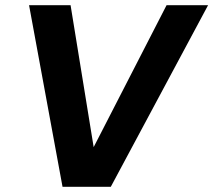

<svg xmlns="http://www.w3.org/2000/svg" viewBox="-20 -720 822 740"><path d="M221 0 92 -700H252L341 -153L622 -700H782L407 0Z"/></svg>

Font: DM Sans 24pt Black
Style: Italic
Weight: 900
Italic angle: -10°
Designer: Colophon Foundry, Jonny Pinhorn
Foundry: Colophon Foundry
Version: Version 4.004;gftools[0.9.30]